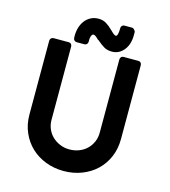

<svg xmlns="http://www.w3.org/2000/svg" viewBox="-130 -1004 991 1116"><g transform="rotate(15 366.0 -446.0)"><path d="M356 -122Q387 -122 414 -132.5Q441 -143 460.5 -162Q480 -181 491 -206.5Q502 -232 502 -262V-702Q502 -711 507.5 -717Q513 -723 521 -723H612Q620 -723 625.5 -717Q631 -711 631 -702V-259Q631 -199 610 -150Q589 -101 552 -66Q515 -31 464.5 -11.5Q414 8 356 8Q298 8 247.5 -11.5Q197 -31 160 -66Q123 -101 101.5 -150Q80 -199 80 -259V-702Q80 -711 86 -717Q92 -723 101 -723H192Q201 -723 206.5 -717Q212 -711 212 -702V-262Q212 -232 223 -206.5Q234 -181 253.5 -162.5Q273 -144 299.5 -133Q326 -122 356 -122ZM448 -735Q420 -735 401 -746Q382 -757 355 -780L352 -781Q340 -793 333 -798Q326 -803 320 -803Q312 -803 307 -790Q302 -777 303 -755Q303 -747 297.5 -741Q292 -735 283 -735H237Q228 -735 222 -741Q216 -747 216 -755Q214 -786 221 -812.5Q228 -839 242.5 -858.5Q257 -878 278 -889Q299 -900 325 -900Q351 -900 371 -888Q391 -876 412 -855Q426 -841 433.5 -835.5Q441 -830 446 -830Q460 -830 460 -881Q460 -888 465.5 -894Q471 -900 479 -900H527Q532 -900 538 -894Q544 -888 547 -881V-861Q547 -804 518.5 -769.5Q490 -735 448 -735Z"/></g></svg>

Font: Stadtwerke
Style: Bold
Weight: 700
Designer: Santiago Orozco
Foundry: Typemade
Version: Version 1.003